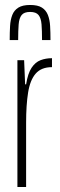

<svg xmlns="http://www.w3.org/2000/svg" viewBox="-20 -752 241 772"><path d="M50 0V-510H77L81 -413H85Q92 -457 107 -479.5Q122 -502 143 -510Q164 -518 189 -518V-482Q146 -482 123.5 -456Q101 -430 93 -380Q85 -330 85 -259V0ZM101 -732Q132 -732 148.5 -721.5Q165 -711 172.5 -692Q180 -673 181.5 -647.5Q183 -622 183 -591H149Q149 -629 147 -654Q145 -679 135 -691.5Q125 -704 101 -704Q77 -704 67 -691.5Q57 -679 55 -654Q53 -629 53 -591H19Q19 -622 20.5 -647.5Q22 -673 29.5 -692Q37 -711 54 -721.5Q71 -732 101 -732Z"/></svg>

Font: Saira UltraCondensed Thin
Style: Regular
Weight: 250
Width: 1
Designer: Hector Gatti with collaboration of the Omnibus-Type team
Foundry: Omnibus-Type
Version: Version 1.101